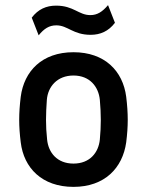

<svg xmlns="http://www.w3.org/2000/svg" viewBox="-20 -719 574 750"><path d="M267 11C389 11 459 -63 473 -163C477 -195 479 -223 479 -251C479 -279 477 -308 473 -341C460 -442 389 -515 267 -515C144 -515 74 -441 61 -341C57 -308 55 -279 55 -251C55 -223 57 -195 61 -163C73 -63 144 11 267 11ZM267 -80C203 -80 169 -123 164 -174C158 -229 159 -272 163 -329C167 -380 203 -424 267 -424C331 -424 365 -380 370 -329C375 -271 375 -229 370 -174C365 -123 331 -80 267 -80ZM104 -650 131 -581C152 -607 172 -620 200 -620C245 -620 265 -583 334 -583C372 -583 404 -597 429 -630L402 -699C380 -673 360 -660 333 -660C287 -660 268 -697 199 -697C161 -697 129 -683 104 -650Z"/></svg>

Font: Finlandica Medium
Style: Regular
Weight: 500
Designer: Niklas Ekholm, Juho Hiilivirta, Jaakko Suomalainen
Foundry: Helsinki Type Studio
Version: Version 2.000;Glyphs 3.2 (3202)